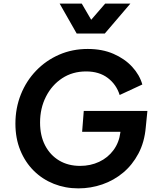

<svg xmlns="http://www.w3.org/2000/svg" viewBox="-20 -1027 854 1059"><path d="M412 12Q340 12 277 -13Q214 -38 166.5 -85Q119 -132 92 -198Q65 -264 65 -345Q65 -431 95 -506Q125 -581 179.5 -637.5Q234 -694 306.5 -725.5Q379 -757 464 -757Q544 -757 606 -730Q668 -703 709 -658.5Q750 -614 765 -561L640 -503Q622 -561 574.5 -597Q527 -633 455 -633Q380 -633 323 -595.5Q266 -558 233.5 -494Q201 -430 201 -351Q201 -278 229 -224.5Q257 -171 306.5 -141.5Q356 -112 422 -112Q479 -112 527 -134.5Q575 -157 606 -199Q637 -241 644 -297V-300H433L442 -415H793L784 -325Q777 -243 743.5 -180Q710 -117 659 -74.5Q608 -32 544.5 -10Q481 12 412 12ZM403 -842 309 -1007H431L483 -918L560 -1007H699L558 -842Z"/></svg>

Font: Plus Jakarta Sans
Style: Bold Italic
Weight: 700
Italic angle: -8°
Designer: Gumpita Rahayu
Foundry: Tokotype
Version: Version 2.071; ttfautohint (v1.8.4.7-5d5b);gftools[0.9.29]